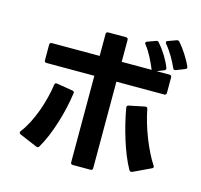

<svg xmlns="http://www.w3.org/2000/svg" viewBox="-126 -1014 1253 1195"><g transform="rotate(15 500.0 -416.5)"><path d="M910 -693 966 -715C972 -717 976 -721 976 -727C976 -729 975 -731 974 -733C953 -781 917 -835 886 -870C882 -874 878 -876 874 -876C872 -876 869 -875 867 -874L815 -855C809 -853 806 -850 806 -845C806 -843 808 -840 810 -836C843 -797 873 -744 892 -701C894 -695 898 -692 903 -692C905 -692 907 -692 910 -693ZM73 -67C73 -63 76 -60 81 -57L194 -9C202 -5 208 -7 213 -14C272 -113 317 -269 333 -388C335 -397 331 -403 322 -404L219 -421C210 -423 204 -419 203 -410C188 -302 143 -163 76 -76C74 -73 73 -70 73 -67ZM108 -642V-542C108 -533 113 -528 122 -528H430V29C430 38 435 43 444 43H558C567 43 572 38 572 29V-528H880C889 -528 894 -533 894 -542V-642C894 -651 889 -656 880 -656H797L842 -674C848 -676 851 -680 851 -686C851 -688 851 -690 850 -692C832 -739 800 -791 763 -833C760 -837 756 -839 751 -839C749 -839 747 -838 745 -837L692 -818C686 -816 683 -812 683 -808C683 -805 684 -802 687 -799C720 -757 746 -702 764 -658V-656H572V-797C572 -806 567 -811 558 -811H444C435 -811 430 -806 430 -797V-656H122C113 -656 108 -651 108 -642ZM673 -392V-388C694 -268 737 -116 793 -17C796 -12 800 -10 805 -10C807 -10 809 -10 812 -11L926 -65C931 -67 934 -71 934 -75C934 -78 933 -80 931 -83C876 -166 822 -305 802 -413C801 -421 796 -425 790 -425H786L684 -404C677 -403 673 -398 673 -392Z"/></g></svg>

Font: LINE Seed JP_OTF Bold
Style: Regular
Weight: 700
Designer: LINE & Fontrix & Fontworks
Version: Version 1.009